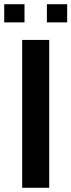

<svg xmlns="http://www.w3.org/2000/svg" viewBox="-28 -889 338 909"><path d="M77 0V-700H205V0ZM-8 -783V-869H88V-783ZM194 -783V-869H290V-783Z"/></svg>

Font: Cabin Resolve
Style: Bold-Resolve
Weight: 700
Designer: Pablo Impallari
Foundry: Pablo Impallari. http://www.impallari.com Igino Marini. http://www.ikern.com
Version: Version 3.001